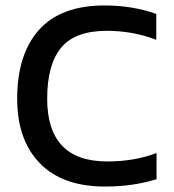

<svg xmlns="http://www.w3.org/2000/svg" viewBox="-20 -674 637 704"><path d="M43 -312Q43 -475 123 -564.5Q203 -654 364 -654Q465 -654 553 -623V-528Q468 -561 372 -561Q255 -561 204 -499Q153 -437 153 -312Q153 -198 207.5 -140Q262 -82 374 -82Q473 -82 554 -113V-17Q468 10 365 10Q209 10 126 -75.5Q43 -161 43 -312Z"/></svg>

Font: Kanit
Style: Regular
Weight: 400
Designer: Katatrad Team
Foundry: Cadson Demak
Version: Version 1.001